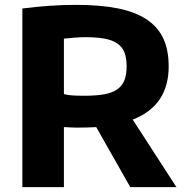

<svg xmlns="http://www.w3.org/2000/svg" viewBox="-20 -770 756 790"><path d="M376 -247Q359 -246 340.5 -245.5Q322 -245 303 -245Q299 -245 291 -245Q283 -245 274 -245.5Q265 -246 256.5 -246.5Q248 -247 243 -247V0H72V-735Q187 -750 293 -750Q393 -750 465 -735.5Q537 -721 583.5 -690Q630 -659 652 -611.5Q674 -564 674 -497Q674 -335 526 -278L706 0H516ZM326 -376Q375 -376 408.5 -382Q442 -388 462.5 -402.5Q483 -417 492 -440Q501 -463 501 -497Q501 -530 492.5 -553Q484 -576 463.5 -590.5Q443 -605 410.5 -611Q378 -617 330 -617Q311 -617 285.5 -615Q260 -613 243 -611V-383Q255 -379 276 -377.5Q297 -376 326 -376Z"/></svg>

Font: Encode Sans Normal
Style: Bold
Weight: 700
Designer: Pablo Impallari, Andres Torresi
Foundry: Pablo Impallari, Andres Torresi
Version: Version 1.000; ttfautohint (v1.00) -l 8 -r 50 -G 200 -x 14 -